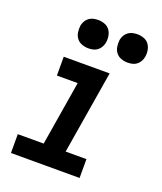

<svg xmlns="http://www.w3.org/2000/svg" viewBox="-137 -831 775 920"><g transform="rotate(20 250.0 -371.0)"><path d="M379 0H29V-96H161L215 -424H109V-520H343L273 -96H379ZM405 -598Q388 -598 372 -604Q356 -610 346 -623Q336 -636 333.5 -653Q331 -670 333 -687Q335 -699 341.5 -710.5Q348 -722 358.5 -729.5Q369 -737 381 -739.5Q393 -742 405 -742Q422 -742 438 -736Q454 -730 463.5 -717Q473 -704 476 -687Q479 -670 476 -653Q474 -641 467.5 -629.5Q461 -618 451 -610.5Q441 -603 429 -600.5Q417 -598 405 -598ZM205 -598Q188 -598 172 -604Q156 -610 146 -623Q136 -636 133.5 -653Q131 -670 133 -687Q135 -699 141.5 -710.5Q148 -722 158.5 -729.5Q169 -737 181 -739.5Q193 -742 205 -742Q222 -742 238 -736Q254 -730 263.5 -717Q273 -704 276 -687Q279 -670 276 -653Q274 -641 267.5 -629.5Q261 -618 251 -610.5Q241 -603 229 -600.5Q217 -598 205 -598Z"/></g></svg>

Font: Iosevka Term Curly Oblique
Style: Bold
Weight: 700
Italic angle: -9°
Designer: Belleve Invis
Foundry: Belleve Invis
Version: Version 32.3.0